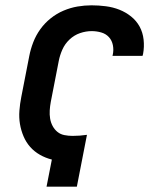

<svg xmlns="http://www.w3.org/2000/svg" viewBox="-20 -702 590 722"><path d="M155 0 175 -102Q151 -108 130 -120Q109 -132 93.5 -149.5Q78 -167 68.5 -189.5Q59 -212 55 -236Q51 -260 53 -286Q55 -312 60 -337L90 -491Q95 -517 105 -543Q115 -569 131.5 -592Q148 -615 170.5 -633Q193 -651 219 -662Q245 -673 271.5 -677.5Q298 -682 324 -682Q351 -682 378 -678.5Q405 -675 429 -665.5Q453 -656 473 -640Q493 -624 505 -602Q517 -580 520 -553Q523 -526 518 -499L516 -492H403L404 -496Q408 -514 404.5 -532Q401 -550 389.5 -562.5Q378 -575 360.5 -580Q343 -585 325 -585Q303 -585 281 -577.5Q259 -570 241.5 -553.5Q224 -537 214.5 -515.5Q205 -494 201 -473L171 -319Q168 -303 167 -287Q166 -271 168.5 -256Q171 -241 178 -228Q185 -215 196 -206Q207 -197 222 -194Q237 -191 253 -191Q267 -191 280 -192Q293 -193 307 -195L269 0Z"/></svg>

Font: Lode
Style: Bold Italic
Weight: 700
Italic angle: -11°
Monospace: yes
Designer: Belleve Invis
Foundry: Belleve Invis
Version: Version 29.2.0; ttfautohint (v1.8.3)